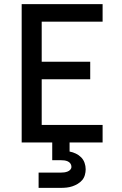

<svg xmlns="http://www.w3.org/2000/svg" viewBox="-20 -690 590 930"><path d="M85 0V-670H477V-585H182V-391H417V-306H182V-85H477V0ZM167 220V146H275Q283 146 291 145Q299 144 307 141Q315 138 320.5 132Q326 126 326 118Q326 109 321 102Q316 95 308 91.5Q300 88 291.5 87Q283 86 275 86H233V0H317V44Q333 47 347.5 54Q362 61 373 72Q384 83 389.5 98.5Q395 114 395 130Q395 144 391 158Q387 172 378 182.5Q369 193 356.5 200.5Q344 208 330.5 212.5Q317 217 303 218.5Q289 220 275 220Z"/></svg>

Font: Lode Dark Term
Style: Bold
Weight: 700
Monospace: yes
Designer: Belleve Invis
Foundry: Belleve Invis
Version: Version 29.2.0